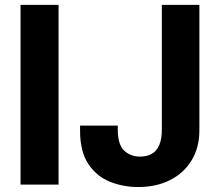

<svg xmlns="http://www.w3.org/2000/svg" viewBox="-20 -747 890 777"><path d="M217 -727.3V0H63.2V-727.3ZM634.9 -727.3H786.9V-220.2Q786.9 -149.9 755.5 -98.2Q724.1 -46.5 668.3 -18.3Q612.6 9.9 538.7 9.9Q478.3 9.9 424.5 -11.7Q370.7 -33.4 337.2 -83.8Q303.6 -134.2 304 -220.2V-238.6H456.7V-220.2Q457.4 -159.8 483.5 -136.5Q509.6 -113.3 546.5 -113.3Q634.2 -113.3 634.9 -220.2Z"/></svg>

Font: Inter Zeller
Style: Bold
Weight: 700
Designer: Rasmus Andersson; Joe Bland
Foundry: zeller
Version: Version 3.015;git-dec3a8cb1